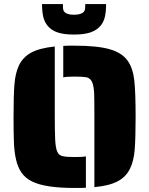

<svg xmlns="http://www.w3.org/2000/svg" viewBox="-20 -922 738 950"><path d="M447 -344Q447 -431 446 -458Q444 -499 435 -517.5Q426 -536 406 -540Q386 -543 349 -543Q306 -543 293 -539V-695Q302 -696 320 -696H349Q461 -696 522.5 -678.5Q584 -661 612 -621Q638 -584 644.5 -524Q651 -464 651 -344Q651 -239 646.5 -182.5Q642 -126 624 -89Q604 -47 562.5 -25Q521 -3 447 4ZM139 -24Q106 -40 87 -67Q68 -94 59 -134Q51 -169 49 -214.5Q47 -260 47 -344Q47 -449 51.5 -505Q56 -561 74 -599Q94 -640 135 -662Q176 -684 251 -692V-344Q251 -285 253 -231Q255 -190 263.5 -171Q272 -152 292 -149Q309 -145 349 -145Q390 -145 405 -148V7Q396 8 378 8H349Q203 8 139 -24ZM216 -794Q200 -813 194 -839Q188 -865 188 -902H291Q291 -887 292 -878.5Q293 -870 298 -864Q310 -849 346 -849Q382 -849 395 -864Q400 -870 401 -878.5Q402 -887 402 -902H505Q505 -865 499 -839Q493 -813 477 -794Q458 -772 427 -761.5Q396 -751 346 -751Q296 -751 265 -761.5Q234 -772 216 -794Z"/></svg>

Font: Saira Stencil One
Style: Regular
Weight: 400
Designer: Hector Gatti with collaboration of the Omnibus-Type team
Foundry: Omnibus-Type
Version: Version 1.004